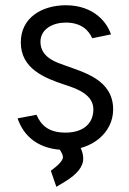

<svg xmlns="http://www.w3.org/2000/svg" viewBox="-20 -556 490 730"><path d="M173.3 93.3 194.3 154.3 227.5 134.3C273.4 106.4 296.4 77.1 296.4 47.9C296.4 44.4 296.4 41.5 295.9 38.6C295.4 35.6 294.9 32.2 294.4 28.8C289.1 5.4 275.9 -16.1 255.4 -36.1L192.4 -8.8C209 14.6 217.8 29.3 218.3 35.2C218.8 36.6 219.2 38.6 219.2 42C219.2 53.2 204.1 70.8 173.3 93.3ZM229 -232.9C276.4 -217.8 335 -194.8 335 -140.1C335 -85 294.9 -51.8 229 -51.8C165 -51.8 136.2 -79.6 118.7 -119.6L46.9 -106C69.8 -38.1 127 14.2 231 14.2C327.1 14.2 410.2 -49.3 410.2 -140.1C410.2 -252.9 297.9 -281.2 230 -306.2C199.2 -317.4 133.8 -335 133.8 -397C133.8 -446.3 182.1 -470.2 230 -470.2C291 -470.2 318.4 -438.5 330.6 -410.6L401.9 -425.3C388.2 -467.3 340.3 -536.1 229 -536.1C138.2 -535.2 59.1 -488.3 59.1 -395C59.1 -294.9 148.4 -259.3 229 -232.9Z"/></svg>

Font: Tuffy
Style: Regular
Weight: 500
Designer: Thatcher Ulrich, Karoly Barta and Michael Everson
Version: Version 001.270